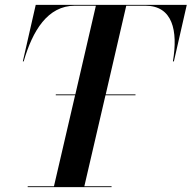

<svg xmlns="http://www.w3.org/2000/svg" viewBox="-20 -771 788 790"><path d="M94 -4.5V-1H439V-4.5H327L414 -379H537.5V-382.5H415L499.5 -747.5H578C690 -747.5 713 -645.5 691.5 -518.5H695.5L748.5 -751H127L74 -518.5H77.5C114 -644.5 176 -747.5 288 -747.5H374.5L290 -382.5H209.5V-379H289L202 -4.5Z"/></svg>

Font: Bodoni* 48pt Medium
Style: Italic
Weight: 500
Italic angle: -13°
Version: Version 2.3